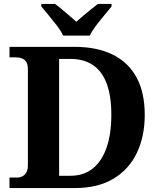

<svg xmlns="http://www.w3.org/2000/svg" viewBox="-20 -951 807 971"><path d="M28 0V-53H64Q81 -53 93.5 -59.5Q106 -66 113.5 -79.5Q121 -93 121 -115V-601Q121 -625 113 -637.5Q105 -650 91 -655.5Q77 -661 60 -661H28V-714H359Q469 -714 548.5 -675.5Q628 -637 670 -560.5Q712 -484 712 -370Q712 -261 672 -177.5Q632 -94 553.5 -47Q475 0 359 0ZM335 -62Q404 -62 450 -99.5Q496 -137 519.5 -206Q543 -275 543 -370Q543 -466 519.5 -528.5Q496 -591 450 -622Q404 -653 336 -653H279V-62ZM299 -771Q289 -794 268.5 -820.5Q248 -847 226.5 -873Q205 -899 189 -918V-931H258Q273 -921 292 -904.5Q311 -888 331 -871.5Q351 -855 366 -841Q381 -855 401 -871.5Q421 -888 441 -904.5Q461 -921 475 -931H544V-918Q529 -899 507 -873Q485 -847 465 -820.5Q445 -794 434 -771Z"/></svg>

Font: Noto Serif Khmer
Style: Bold
Weight: 700
Version: Version 2.003